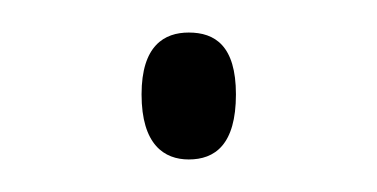

<svg xmlns="http://www.w3.org/2000/svg" viewBox="-20 -93 232 118"><path d="M96 5C112 5 125 -4 125 -35C125 -65 112 -73 96 -73C81 -73 67 -65 67 -35C67 -4 81 5 96 5Z"/></svg>

Font: Noto Serif Malayalam Thin
Style: Regular
Weight: 100
Designer: Indian type Foundry, Jelle Bosma, Monotype Design Team
Foundry: Monotype Imaging Inc.
Version: Version 2.104